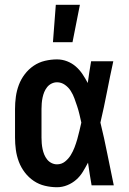

<svg xmlns="http://www.w3.org/2000/svg" viewBox="-20 -777 540 805"><path d="M219 8Q194 8 168.5 2Q143 -4 121.5 -18.5Q100 -33 84 -54Q68 -75 59 -99Q50 -123 46.5 -148.5Q43 -174 43 -200V-320Q43 -346 46.5 -371.5Q50 -397 59 -421Q68 -445 84 -466Q100 -487 121.5 -501.5Q143 -516 168.5 -522Q194 -528 219 -528Q241 -528 261.5 -520Q282 -512 298 -498Q314 -484 326 -466Q338 -448 348 -429Q351 -452 354.5 -474.5Q358 -497 362 -520H455Q441 -456 428.5 -391.5Q416 -327 401 -263Q417 -198 430 -132Q443 -66 457 0H364Q360 -24 356 -48Q352 -72 349 -95Q339 -76 327.5 -57Q316 -38 299.5 -23.5Q283 -9 262 -0.5Q241 8 219 8ZM219 -88Q238 -88 252.5 -99.5Q267 -111 276.5 -126.5Q286 -142 292.5 -159Q299 -176 304 -193.5Q309 -211 313 -228.5Q317 -246 321 -263Q317 -281 313 -298Q309 -315 303.5 -331.5Q298 -348 292 -364.5Q286 -381 276.5 -396Q267 -411 252 -421.5Q237 -432 219 -432Q207 -432 196 -426.5Q185 -421 177.5 -411.5Q170 -402 165.5 -391Q161 -380 158.5 -368Q156 -356 155 -344Q154 -332 154 -320V-200Q154 -188 155 -176Q156 -164 158.5 -152Q161 -140 165.5 -129Q170 -118 177.5 -108.5Q185 -99 196 -93.5Q207 -88 219 -88ZM202 -600 214 -757H315L284 -600Z"/></svg>

Font: Iosevka Fixed
Style: Bold
Weight: 700
Monospace: yes
Designer: Belleve Invis
Foundry: Belleve Invis
Version: Version 32.3.0